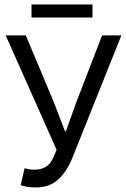

<svg xmlns="http://www.w3.org/2000/svg" viewBox="-20 -812 554 844"><path d="M135.7 12Q114.1 12 99.4 9.3Q84.7 6.5 70.9 1.8L88.3 -72.9Q96.7 -69.9 106.2 -68Q115.8 -66.2 130.2 -66.2Q162.4 -66.2 182.1 -79.1Q201.8 -92 214.5 -119.4L228.8 -153.6L5.1 -656.3H93.5L216 -364.4L265.7 -235H269.7L316.1 -364.4L428.8 -656.3H513.5L298.6 -119.2Q274.2 -58.5 236.1 -23.3Q198.1 12 135.7 12ZM118.5 -735V-792.4H386.5V-735Z"/></svg>

Font: Source Sans 3 Variable
Style: Regular
Weight: 200
Designer: Paul D. Hunt
Foundry: Adobe Systems Incorporated
Version: Version 3.026